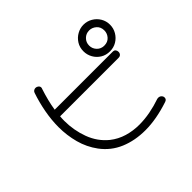

<svg xmlns="http://www.w3.org/2000/svg" viewBox="-178 -1003 1356 1356"><g transform="rotate(-45 500.0 -325.5)"><path d="M793 -478Q754 -478 724 -496.5Q694 -515 677 -545.5Q660 -576 660 -611Q660 -650 679 -680Q698 -710 728.5 -727Q759 -744 793 -744Q829 -744 859.5 -726Q890 -708 908 -678Q926 -648 926 -611Q926 -575 908 -544.5Q890 -514 860 -496Q830 -478 793 -478ZM793 -535Q828 -535 848.5 -558Q869 -581 869 -611Q869 -646 845.5 -666.5Q822 -687 793 -687Q761 -687 739 -665Q717 -643 717 -611Q717 -580 738.5 -557.5Q760 -535 793 -535ZM576 93Q472 93 387.5 57.5Q303 22 247 -53Q199 -118 178 -196Q157 -274 157 -356Q157 -427 171 -502.5Q185 -578 209 -648Q213 -659 221.5 -663.5Q230 -668 238 -668Q250 -668 259.5 -660Q269 -652 269 -641Q269 -635 266 -629Q252 -586 241.5 -544.5Q231 -503 225 -463H803Q820 -463 826.5 -454Q833 -445 833 -433Q833 -420 825 -411.5Q817 -403 803 -403H219Q218 -392 217.5 -381Q217 -370 217 -359Q217 -265 249 -178.5Q281 -92 350 -36Q397 1 454 18Q511 35 573 35Q626 35 681.5 24.5Q737 14 792 -5Q795 -6 801 -6Q816 -6 825.5 3.5Q835 13 835 25Q835 44 815 50Q685 93 576 93Z"/></g></svg>

Font: Hachi Maru Pop
Style: Regular
Weight: 400
Designer: Nontynet
Foundry: Nontynet
Version: Version 1.300